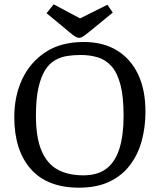

<svg xmlns="http://www.w3.org/2000/svg" viewBox="-20 -854 736 887"><path d="M345 13Q198 13 122 -73.5Q46 -160 46 -313Q46 -410 82.5 -488Q119 -566 190 -613Q261 -660 367 -660Q457 -660 520.5 -621Q584 -582 618 -510.5Q652 -439 652 -338Q652 -266 634.5 -202.5Q617 -139 580 -90.5Q543 -42 485 -14.5Q427 13 345 13ZM365 -44Q432 -44 472.5 -75.5Q513 -107 532 -168.5Q551 -230 551 -319Q551 -407 536.5 -462.5Q522 -518 495 -548Q468 -578 432 -589Q396 -600 353 -600Q321 -600 291 -595.5Q261 -591 234.5 -576Q208 -561 188.5 -530Q169 -499 157.5 -448Q146 -397 146 -319Q146 -219 171.5 -158.5Q197 -98 245.5 -71Q294 -44 365 -44ZM346 -679Q335 -679 317 -692.5Q299 -706 269 -732L195 -793L228 -834L350 -769L476 -832L501 -796L423 -732Q388 -703 371.5 -691Q355 -679 346 -679Z"/></svg>

Font: Faustina Light
Style: Regular
Weight: 400
Version: Version 1.200